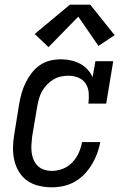

<svg xmlns="http://www.w3.org/2000/svg" viewBox="-20 -791 540 819"><path d="M201 8Q173 8 145.5 1.5Q118 -5 96.5 -20Q75 -35 61 -58Q47 -81 41 -107.5Q35 -134 35.5 -162.5Q36 -191 41 -219L62 -349Q66 -372 72.5 -394.5Q79 -417 89.5 -438.5Q100 -460 115 -479.5Q130 -499 150 -513Q170 -527 193.5 -532.5Q217 -538 240 -538Q261 -538 282 -533.5Q303 -529 321 -519.5Q339 -510 353 -495Q367 -480 375 -462L387 -530H463L433 -349H357Q360 -371 358.5 -393.5Q357 -416 346 -433.5Q335 -451 315 -459.5Q295 -468 272 -468Q256 -468 239.5 -464.5Q223 -461 208 -452Q193 -443 180.5 -430Q168 -417 159.5 -402Q151 -387 146.5 -370.5Q142 -354 139 -338L117 -208Q115 -191 114 -174Q113 -157 115 -140.5Q117 -124 123.5 -109Q130 -94 141.5 -83Q153 -72 168.5 -67Q184 -62 201 -62Q225 -62 248 -71Q271 -80 288.5 -98.5Q306 -117 316 -139.5Q326 -162 330 -185H408Q403 -160 394.5 -136.5Q386 -113 372.5 -90.5Q359 -68 340.5 -48.5Q322 -29 299 -16Q276 -3 251 2.5Q226 8 201 8ZM187 -590 128 -646 278 -771H365L469 -641L400 -595L314 -720Z"/></svg>

Font: Iosevka Slab Oblique
Style: Regular
Weight: 400
Italic angle: -9°
Monospace: yes
Designer: Belleve Invis
Foundry: Belleve Invis
Version: Version 11.1.1; ttfautohint (v1.8.3)